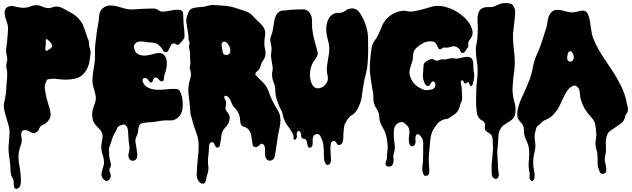

<svg xmlns="http://www.w3.org/2000/svg" viewBox="-20 -777 4149 1261"><path d="M21 -350Q23 -363 26 -375Q29 -387 27 -400Q25 -411 22.5 -420Q20 -429 20 -440Q20 -461 23.5 -481Q27 -501 28 -521Q29 -541 31.5 -562.5Q34 -584 32 -604Q30 -619 22.5 -639Q15 -659 11.5 -679Q8 -699 14.5 -715Q21 -731 47 -737Q58 -739 69.5 -736Q81 -733 92 -731Q106 -728 120.5 -726.5Q135 -725 149 -727Q167 -729 183 -736Q199 -743 218 -743Q237 -743 254 -735Q271 -727 290 -724Q305 -722 318.5 -727Q332 -732 346 -734Q359 -735 372 -731Q385 -727 397.5 -720.5Q410 -714 422 -706.5Q434 -699 446 -693Q463 -685 479 -671.5Q495 -658 507 -642Q523 -622 531 -598Q539 -574 547 -551Q552 -533 558.5 -520Q565 -507 565 -488Q565 -471 572 -452Q577 -436 574 -417.5Q571 -399 569 -383Q567 -362 559 -341Q551 -320 538 -303Q515 -272 481.5 -263Q448 -254 411 -254Q382 -254 351 -258.5Q320 -263 292 -255Q289 -254 286.5 -249Q284 -244 281.5 -237.5Q279 -231 277 -225Q275 -219 275 -216Q273 -206 274.5 -194.5Q276 -183 278 -173Q282 -146 289.5 -120Q297 -94 305 -68Q310 -52 312 -33.5Q314 -15 307 0Q296 22 276 36Q268 41 258 45Q248 49 242 59Q237 67 235 73.5Q233 80 225 87Q213 97 204.5 97.5Q196 98 187.5 94Q179 90 170.5 85Q162 80 151 78Q136 76 129 81Q122 86 120 95Q118 104 120 115L122 132Q125 150 119.5 167Q114 184 109 200Q102 222 101.5 244.5Q101 267 104 289.5Q107 312 111 334.5Q115 357 116 379Q116 388 117 399Q118 410 117 421Q116 432 113.5 441.5Q111 451 104 456Q93 464 86 463.5Q79 463 75.5 457Q72 451 71 442Q70 433 70 424Q71 407 62 392.5Q53 378 51 361Q48 343 48 324Q48 305 45 286Q40 254 37 223.5Q34 193 38 161Q41 132 42.5 103Q44 74 36 45Q34 37 31 28.5Q28 20 26 11Q21 -6 16 -22.5Q11 -39 8 -56Q3 -79 6.5 -98Q10 -117 15 -140Q20 -166 21 -192.5Q22 -219 25 -245Q27 -259 27 -272V-300Q27 -314 23.5 -325.5Q20 -337 21 -350ZM280 -478Q279 -470 277.5 -461.5Q276 -453 280 -447Q282 -443 285.5 -443.5Q289 -444 292.5 -446Q296 -448 299.5 -450.5Q303 -453 305 -454Q312 -457 319.5 -466.5Q327 -476 318 -490Q313 -497 306 -504.5Q299 -512 294 -516Q287 -521 284 -519.5Q281 -518 280.5 -512Q280 -506 280.5 -496.5Q281 -487 280 -478Z M601 -363Q605 -391 604 -419.5Q603 -448 605 -477Q606 -491 608 -505L612 -533Q614 -559 618 -582Q622 -605 627 -630Q629 -643 629.5 -655.5Q630 -668 632 -680Q634 -692 639 -703Q644 -714 655 -723Q676 -740 699 -741Q722 -742 746 -736Q770 -730 794 -722.5Q818 -715 840 -715Q866 -715 894.5 -717.5Q923 -720 951 -720Q965 -720 979.5 -721Q994 -722 1006 -718Q1017 -714 1023 -708.5Q1029 -703 1042 -701Q1056 -699 1079.5 -704Q1103 -709 1125.5 -712Q1148 -715 1165 -711Q1182 -707 1183 -685Q1184 -668 1184 -651.5Q1184 -635 1186 -618Q1191 -580 1192 -542Q1193 -528 1182 -514.5Q1171 -501 1161 -491Q1157 -487 1153.5 -484.5Q1150 -482 1144 -483Q1138 -484 1134 -488Q1130 -492 1124 -492Q1110 -492 1104 -482Q1098 -472 1093.5 -460.5Q1089 -449 1082.5 -440.5Q1076 -432 1061 -436Q1055 -438 1052 -444Q1049 -450 1046 -455Q1043 -461 1039 -465L1030 -474Q1007 -498 972 -498Q959 -498 944.5 -500.5Q930 -503 915.5 -504.5Q901 -506 888.5 -503Q876 -500 867 -490Q859 -481 860 -467.5Q861 -454 867 -443Q874 -428 887.5 -421Q901 -414 916.5 -412.5Q932 -411 948 -413.5Q964 -416 977 -419Q986 -422 997.5 -425Q1009 -428 1020 -428.5Q1031 -429 1041 -426.5Q1051 -424 1059 -415Q1070 -402 1073.5 -385Q1077 -368 1075.5 -350Q1074 -332 1069.5 -314.5Q1065 -297 1060 -282Q1057 -271 1056.5 -258Q1056 -245 1043 -243Q1035 -242 1028.5 -249Q1022 -256 1015.5 -262Q1009 -268 1002 -269Q995 -270 987 -257Q984 -252 983.5 -246.5Q983 -241 978 -237Q973 -234 969.5 -235Q966 -236 962.5 -240Q959 -244 956 -248Q953 -252 951 -255Q945 -263 933.5 -265Q922 -267 917 -255Q915 -248 918 -240Q921 -232 924 -227Q934 -212 949 -203.5Q964 -195 980.5 -191.5Q997 -188 1015 -187.5Q1033 -187 1049 -188Q1074 -190 1098.5 -192.5Q1123 -195 1148 -191H1146Q1156 -188 1162 -177Q1169 -163 1173.5 -146Q1178 -129 1179.5 -111Q1181 -93 1180 -75Q1179 -57 1174 -43Q1162 -8 1131 7Q1122 12 1113.5 13Q1105 14 1094 14Q1085 14 1076.5 13.5Q1068 13 1058 14Q1034 16 1009.5 21Q985 26 960 26Q946 26 933 29Q922 31 912 33Q902 35 895 46Q889 57 888.5 70Q888 83 885 95Q883 106 877.5 116.5Q872 127 870 138Q868 150 870.5 162.5Q873 175 875 186Q877 195 877.5 204.5Q878 214 880 224Q881 231 881.5 239Q882 247 881 254Q879 265 872 271Q865 277 856.5 278.5Q848 280 839.5 276Q831 272 827 262Q821 248 824.5 233.5Q828 219 830 205Q832 189 829 175.5Q826 162 825 147Q824 139 824 132Q824 125 823 117Q822 109 822 99Q822 89 820.5 79Q819 69 815.5 60.5Q812 52 805 46Q797 39 787 41.5Q777 44 768 48Q752 54 747.5 68.5Q743 83 734 96Q723 113 718 131Q713 149 705 169Q703 176 700.5 182.5Q698 189 696 196Q694 205 695.5 215.5Q697 226 697 237Q697 253 702 273Q704 284 707.5 295.5Q711 307 706 318Q703 326 700 331Q697 336 699 346Q700 352 703 358Q706 364 707 371Q709 379 705 390Q701 401 694 406Q684 414 674.5 410Q665 406 658 398Q645 383 646.5 367.5Q648 352 653 335Q657 322 660.5 310.5Q664 299 663 285Q662 269 658.5 255Q655 241 650 226Q641 192 649 155Q651 143 653 131.5Q655 120 653 108Q648 85 634 71.5Q620 58 606 41Q592 24 588 2.5Q584 -19 586 -40Q588 -54 592.5 -68.5Q597 -83 602 -96Q609 -113 609.5 -127.5Q610 -142 606 -159Q601 -181 594 -202.5Q587 -224 587 -247Q587 -276 592 -305Q597 -334 601 -363Z M1229 -318Q1224 -333 1228 -345Q1232 -357 1230 -374Q1227 -393 1228.5 -411.5Q1230 -430 1225 -449Q1223 -455 1222 -459Q1221 -463 1221 -470Q1221 -477 1223.5 -482Q1226 -487 1225 -494Q1224 -504 1221 -509.5Q1218 -515 1218 -526V-540Q1218 -546 1216 -553Q1213 -567 1211.5 -582Q1210 -597 1207 -611Q1204 -625 1203.5 -641Q1203 -657 1208 -671Q1213 -687 1221 -702.5Q1229 -718 1246 -723Q1270 -730 1295 -730.5Q1320 -731 1345 -739Q1368 -746 1393 -743.5Q1418 -741 1442 -740Q1484 -738 1519.5 -727Q1555 -716 1594 -703Q1614 -696 1626.5 -685.5Q1639 -675 1654 -658Q1661 -650 1670 -642Q1679 -634 1688 -625Q1697 -616 1704.5 -606.5Q1712 -597 1716 -588Q1725 -566 1720.5 -540Q1716 -514 1716 -491Q1716 -473 1720.5 -456Q1725 -439 1724 -421Q1723 -407 1717 -395Q1711 -383 1703 -372Q1695 -360 1692.5 -346.5Q1690 -333 1681 -321Q1676 -314 1669.5 -309.5Q1663 -305 1659 -297Q1654 -286 1661.5 -281Q1669 -276 1675 -268Q1687 -254 1701 -241.5Q1715 -229 1725 -214Q1736 -199 1742 -182.5Q1748 -166 1754 -150Q1764 -124 1777.5 -99Q1791 -74 1805 -51Q1818 -30 1820.5 -8.5Q1823 13 1820.5 35Q1818 57 1812.5 79Q1807 101 1804 124Q1800 148 1797 171.5Q1794 195 1790 219Q1788 228 1786.5 239Q1785 250 1781 259Q1777 268 1769 273.5Q1761 279 1748 278Q1739 277 1733.5 271.5Q1728 266 1725 258.5Q1722 251 1721 242.5Q1720 234 1720 227Q1720 221 1720.5 211.5Q1721 202 1719.5 192.5Q1718 183 1714 176Q1710 169 1701 167Q1694 165 1690 170Q1686 175 1681 179Q1674 185 1666 188.5Q1658 192 1650 187Q1639 182 1638.5 171Q1638 160 1636 150Q1633 135 1631 120Q1629 105 1623.5 92Q1618 79 1608.5 69.5Q1599 60 1583 56Q1573 54 1568 48Q1563 42 1560.5 34Q1558 26 1557.5 17Q1557 8 1556 0Q1552 -34 1529 -61Q1524 -67 1518 -72.5Q1512 -78 1508 -85Q1504 -92 1501.5 -99.5Q1499 -107 1496 -114Q1491 -124 1485.5 -133Q1480 -142 1469 -146Q1458 -151 1454.5 -146Q1451 -141 1455 -130Q1458 -121 1461.5 -116.5Q1465 -112 1465 -101Q1465 -92 1463.5 -85Q1462 -78 1461 -70Q1460 -56 1467 -48.5Q1474 -41 1480 -31Q1488 -19 1488.5 -6.5Q1489 6 1485 20Q1480 37 1470.5 47.5Q1461 58 1450 72Q1436 91 1433.5 117Q1431 143 1426 166Q1424 174 1422.5 182Q1421 190 1410 192Q1401 193 1396.5 186.5Q1392 180 1389 172.5Q1386 165 1381.5 160Q1377 155 1367 158Q1357 161 1354.5 174Q1352 187 1352 196Q1352 220 1348.5 244Q1345 268 1346 291Q1347 304 1348.5 316.5Q1350 329 1348 342Q1346 356 1341.5 369Q1337 382 1335 396Q1333 407 1328.5 418.5Q1324 430 1310 429Q1299 428 1291 419.5Q1283 411 1278 401Q1271 385 1272 365.5Q1273 346 1274 329Q1275 303 1278 277Q1281 251 1283 225.5Q1285 200 1284.5 174Q1284 148 1278 122Q1273 104 1266.5 86.5Q1260 69 1254 52Q1248 35 1244.5 19Q1241 3 1235 -14Q1230 -31 1229.5 -48.5Q1229 -66 1227 -84Q1223 -121 1218.5 -158.5Q1214 -196 1222 -232Q1223 -235 1223 -237.5Q1223 -240 1224 -242Q1231 -262 1233.5 -280Q1236 -298 1229 -318ZM1440 -451Q1441 -443 1443 -434Q1445 -425 1451 -420Q1457 -415 1468 -416Q1479 -417 1484 -422Q1492 -428 1492.5 -439.5Q1493 -451 1491 -460Q1489 -466 1484.5 -475.5Q1480 -485 1473 -492.5Q1466 -500 1458 -503Q1450 -506 1442 -499Q1433 -491 1436 -475.5Q1439 -460 1440 -451Z M1770 -340Q1765 -370 1761.5 -393.5Q1758 -417 1763 -448Q1764 -458 1763 -466.5Q1762 -475 1760 -483.5Q1758 -492 1756.5 -500Q1755 -508 1755 -518Q1756 -532 1761 -543.5Q1766 -555 1770 -571Q1773 -585 1775.5 -603.5Q1778 -622 1781.5 -640.5Q1785 -659 1792.5 -675Q1800 -691 1814 -700Q1825 -708 1839 -708Q1853 -708 1866 -710Q1886 -713 1906 -713.5Q1926 -714 1946 -715Q1963 -716 1977 -715Q1991 -714 2005 -703Q2017 -692 2022 -679Q2027 -666 2028.5 -652Q2030 -638 2029.5 -623Q2029 -608 2030 -594Q2034 -555 2043.5 -517.5Q2053 -480 2064 -442Q2068 -429 2066 -419.5Q2064 -410 2059.5 -402Q2055 -394 2048.5 -386Q2042 -378 2036 -368Q2019 -336 2016 -296.5Q2013 -257 2029 -224Q2037 -207 2050.5 -201Q2064 -195 2079 -198Q2094 -201 2107 -211.5Q2120 -222 2127 -236Q2132 -246 2133 -253.5Q2134 -261 2133.5 -268.5Q2133 -276 2131 -284Q2129 -292 2128 -301Q2125 -321 2127.5 -340.5Q2130 -360 2133 -379Q2136 -399 2139 -415Q2142 -431 2142.5 -446Q2143 -461 2141.5 -476.5Q2140 -492 2134 -512Q2128 -532 2124.5 -557.5Q2121 -583 2124 -607.5Q2127 -632 2137.5 -652.5Q2148 -673 2169 -685Q2183 -693 2198.5 -692Q2214 -691 2228 -696Q2242 -701 2254 -710Q2266 -719 2282 -721Q2318 -726 2340 -696Q2364 -663 2380 -618Q2396 -573 2397 -532Q2398 -490 2398 -449.5Q2398 -409 2395 -368Q2393 -330 2384 -296Q2375 -262 2368 -225Q2364 -203 2361.5 -181.5Q2359 -160 2355 -138Q2354 -133 2353.5 -127.5Q2353 -122 2351 -117Q2344 -94 2333 -70Q2322 -46 2303 -29Q2296 -23 2288 -19Q2280 -15 2274 -8Q2267 0 2260 10.5Q2253 21 2248 31Q2242 42 2240 55.5Q2238 69 2237 81Q2235 99 2235 120Q2235 141 2229 158Q2227 165 2219.5 171Q2212 177 2204 175Q2198 174 2195 170L2189 161Q2186 156 2182.5 152.5Q2179 149 2174 149Q2156 149 2152.5 168.5Q2149 188 2150.5 213Q2152 238 2153.5 262.5Q2155 287 2148 296Q2140 306 2133.5 306.5Q2127 307 2122 302Q2117 297 2113.5 288.5Q2110 280 2109 272Q2107 256 2107 240Q2107 224 2106.5 208Q2106 192 2104 176Q2102 160 2096 144Q2091 130 2083.5 115.5Q2076 101 2057 104Q2046 106 2042 111.5Q2038 117 2035 128Q2033 135 2033.5 145Q2034 155 2033.5 164.5Q2033 174 2030 182Q2027 190 2018 192Q2008 195 2004 188.5Q2000 182 1999 172L1995 154Q1994 144 1988 139Q1981 134 1973.5 134.5Q1966 135 1961 126Q1956 118 1957.5 109.5Q1959 101 1954 93Q1947 82 1940.5 83Q1934 84 1931 93Q1927 103 1929.5 113Q1932 123 1926 132Q1924 135 1921 139Q1918 143 1913 140Q1908 138 1908 132V121Q1908 115 1905.5 109Q1903 103 1901 98Q1896 88 1890 78.5Q1884 69 1877 60Q1845 21 1836 -28Q1833 -44 1826.5 -54Q1820 -64 1815 -77Q1804 -103 1796 -129.5Q1788 -156 1788 -185Q1788 -210 1778 -233.5Q1768 -257 1767 -283Q1766 -300 1769.5 -312Q1773 -324 1770 -340Z M2414 -411Q2416 -434 2419.5 -457.5Q2423 -481 2435 -502Q2441 -512 2448 -521Q2455 -530 2460 -540Q2469 -556 2475 -573Q2481 -590 2489 -607Q2506 -647 2543 -674.5Q2580 -702 2624 -706Q2638 -708 2651 -704Q2664 -700 2678 -701Q2697 -702 2714.5 -706Q2732 -710 2749 -714Q2766 -718 2782 -723Q2798 -728 2815 -733Q2835 -739 2858 -738.5Q2881 -738 2901 -733Q2939 -723 2974 -703.5Q3009 -684 3036 -656Q3050 -642 3060.5 -626.5Q3071 -611 3078 -592Q3083 -579 3084 -566Q3085 -553 3080 -540Q3075 -529 3067 -519Q3059 -509 3056 -498Q3054 -492 3055.5 -485Q3057 -478 3055 -472Q3054 -467 3050.5 -463.5Q3047 -460 3045 -455Q3043 -451 3039.5 -446Q3036 -441 3032 -436.5Q3028 -432 3022.5 -430Q3017 -428 3011 -431Q3006 -433 3003.5 -441Q3001 -449 2997 -454Q2985 -469 2968 -472Q2953 -475 2940 -469.5Q2927 -464 2913 -464Q2906 -464 2901 -465Q2896 -466 2888 -462Q2883 -460 2879 -456.5Q2875 -453 2870 -453Q2864 -453 2860.5 -458Q2857 -463 2854 -470L2848 -483Q2845 -489 2842 -493Q2832 -505 2812.5 -505.5Q2793 -506 2779 -502Q2764 -498 2747.5 -487.5Q2731 -477 2719 -466Q2703 -452 2697.5 -437Q2692 -422 2692 -402Q2692 -387 2687.5 -373.5Q2683 -360 2678.5 -346Q2674 -332 2671 -318.5Q2668 -305 2670 -290Q2675 -264 2690 -241.5Q2705 -219 2728 -205Q2741 -197 2755 -190.5Q2769 -184 2783 -185Q2796 -186 2811 -188.5Q2826 -191 2834 -202Q2837 -206 2838.5 -212Q2840 -218 2839.5 -224Q2839 -230 2836 -235Q2833 -240 2827 -242Q2821 -243 2817.5 -240Q2814 -237 2811 -232.5Q2808 -228 2805.5 -223Q2803 -218 2799 -215Q2790 -210 2784 -213Q2778 -216 2773.5 -222.5Q2769 -229 2766 -237.5Q2763 -246 2761 -252Q2756 -269 2757.5 -286Q2759 -303 2760 -320Q2761 -335 2762 -348.5Q2763 -362 2777 -372Q2785 -377 2798 -384Q2811 -391 2821 -389Q2828 -387 2833 -383.5Q2838 -380 2845 -379Q2853 -377 2859 -380.5Q2865 -384 2873 -386Q2881 -388 2891 -387Q2901 -386 2909 -387Q2917 -388 2924.5 -390.5Q2932 -393 2940 -394Q2954 -396 2966 -393Q2978 -390 2991 -393Q3000 -395 3008 -397Q3016 -399 3025 -401Q3032 -402 3040.5 -403Q3049 -404 3057 -403Q3065 -402 3072 -398Q3079 -394 3082 -386Q3087 -374 3088 -361Q3089 -348 3089 -335Q3089 -324 3090.5 -313.5Q3092 -303 3094 -292Q3096 -276 3092.5 -257.5Q3089 -239 3085 -224Q3083 -217 3078.5 -213.5Q3074 -210 3068 -216Q3066 -218 3064 -222L3061 -230Q3060 -234 3057.5 -236Q3055 -238 3050 -237Q3047 -236 3045 -232.5Q3043 -229 3038 -229Q3033 -229 3032 -230L3028 -234Q3024 -239 3022.5 -245.5Q3021 -252 3012 -248Q3005 -245 3006 -237.5Q3007 -230 3008 -225Q3011 -210 3012.5 -197.5Q3014 -185 3014 -169Q3014 -157 3015 -144.5Q3016 -132 3014 -119Q3013 -113 3010 -108.5Q3007 -104 3005 -98Q3002 -90 3000 -81Q2998 -72 2995 -64Q2985 -40 2965 -26Q2955 -19 2943.5 -11Q2932 -3 2921 2Q2913 5 2905 5.5Q2897 6 2889 10Q2866 20 2854 34.5Q2842 49 2828 70Q2818 85 2813.5 102.5Q2809 120 2806.5 138Q2804 156 2803 174Q2802 192 2800 210Q2796 237 2796 265Q2796 293 2798 320Q2800 334 2799 353Q2798 372 2784 377Q2768 382 2761.5 368.5Q2755 355 2754 342Q2752 326 2755 310Q2758 294 2758 278Q2758 260 2759 242.5Q2760 225 2759 208Q2758 198 2759 187.5Q2760 177 2760 167Q2760 157 2758 147Q2756 137 2750 128Q2747 122 2741.5 115.5Q2736 109 2730 106Q2724 103 2718.5 105Q2713 107 2710 118Q2707 128 2708.5 139Q2710 150 2709 160Q2707 172 2698.5 180Q2690 188 2677 180Q2672 177 2669.5 170.5Q2667 164 2666 156.5Q2665 149 2665 141V129Q2666 113 2668.5 97.5Q2671 82 2666 67Q2662 55 2652 46Q2642 37 2633 29Q2623 22 2608 26Q2590 31 2579.5 45Q2569 59 2567 77Q2566 95 2566 114Q2566 133 2569 150Q2573 170 2573 196Q2573 208 2569.5 218Q2566 228 2564 239Q2562 248 2563.5 257Q2565 266 2565 275Q2565 289 2559.5 302Q2554 315 2538 317Q2521 319 2515.5 309.5Q2510 300 2514 286Q2516 278 2518.5 273Q2521 268 2521 260Q2521 237 2524.5 214Q2528 191 2525 168Q2523 151 2520.5 135Q2518 119 2513 103Q2505 78 2492 57.5Q2479 37 2473 11Q2471 0 2471 -10.5Q2471 -21 2468 -31Q2463 -49 2452.5 -64Q2442 -79 2437 -97Q2433 -109 2432.5 -121Q2432 -133 2432 -147Q2432 -159 2429.5 -171Q2427 -183 2425 -195Q2421 -223 2416.5 -250Q2412 -277 2410 -304Q2408 -331 2409.5 -357.5Q2411 -384 2414 -411Z M3117 -311Q3117 -347 3111 -381.5Q3105 -416 3105 -452Q3105 -470 3109 -487Q3113 -504 3115 -522Q3117 -542 3117.5 -561.5Q3118 -581 3118 -601Q3118 -618 3116.5 -638.5Q3115 -659 3118 -677Q3121 -695 3130.5 -709Q3140 -723 3162 -728Q3179 -732 3196.5 -730.5Q3214 -729 3231 -737Q3248 -745 3262.5 -751Q3277 -757 3297 -757Q3315 -757 3331 -753.5Q3347 -750 3356 -730Q3364 -714 3363.5 -695Q3363 -676 3361 -659Q3358 -639 3356.5 -619Q3355 -599 3352 -579Q3348 -552 3349 -526Q3350 -500 3352.5 -474Q3355 -448 3358 -422Q3361 -396 3361 -369Q3361 -342 3357.5 -314.5Q3354 -287 3351 -260Q3348 -233 3346.5 -206Q3345 -179 3349 -151Q3352 -129 3358.5 -108Q3365 -87 3366 -66Q3367 -45 3362 -24Q3357 -3 3340 11Q3331 18 3321.5 23.5Q3312 29 3302.5 35Q3293 41 3284.5 48Q3276 55 3269 66Q3258 83 3255 101.5Q3252 120 3252 140Q3252 162 3249 182.5Q3246 203 3246 225Q3246 250 3248.5 274Q3251 298 3251 323Q3251 339 3255 357Q3259 375 3251 389Q3244 400 3233 397.5Q3222 395 3216 386Q3209 376 3209.5 359.5Q3210 343 3209 332Q3208 311 3210 290.5Q3212 270 3214 249Q3216 229 3217.5 210.5Q3219 192 3217 172Q3216 156 3215.5 139.5Q3215 123 3206 109Q3202 103 3196 99.5Q3190 96 3183.5 92Q3177 88 3172 83.5Q3167 79 3165 70Q3163 61 3165.5 51Q3168 41 3164 33Q3159 20 3146.5 14.5Q3134 9 3126 -2Q3115 -16 3112 -35.5Q3109 -55 3108 -72Q3106 -98 3107 -124.5Q3108 -151 3108 -177Q3108 -211 3112.5 -244Q3117 -277 3117 -311Z M3480 -336Q3488 -380 3505.5 -418Q3523 -456 3537 -498L3553 -548L3569 -598Q3572 -610 3574 -622.5Q3576 -635 3578 -647Q3580 -659 3584.5 -670.5Q3589 -682 3597 -692Q3610 -708 3626.5 -711Q3643 -714 3660 -711Q3677 -708 3695.5 -702.5Q3714 -697 3732 -696Q3750 -694 3767 -699.5Q3784 -705 3798.5 -707Q3813 -709 3825 -703Q3837 -697 3846 -672Q3852 -653 3855 -634Q3858 -615 3860.5 -596.5Q3863 -578 3866.5 -559Q3870 -540 3878 -521Q3892 -486 3910.5 -453.5Q3929 -421 3950 -389.5Q3971 -358 3992 -327Q4013 -296 4032 -263Q4044 -242 4055 -220.5Q4066 -199 4075 -176Q4080 -162 4084.5 -149Q4089 -136 4092 -122Q4094 -115 4094.5 -108.5Q4095 -102 4097 -95Q4098 -90 4100 -84.5Q4102 -79 4103 -74Q4105 -60 4103 -46Q4101 -39 4098 -35.5Q4095 -32 4091 -26Q4086 -17 4084.5 -7Q4083 3 4077 13Q4072 21 4065 28Q4058 35 4050 40Q4036 48 4024 57.5Q4012 67 3998 75Q3984 83 3977 92.5Q3970 102 3965 117Q3960 131 3959 146.5Q3958 162 3959 177.5Q3960 193 3960 208.5Q3960 224 3956 239Q3951 258 3952 273.5Q3953 289 3958 306Q3961 317 3962 334Q3963 351 3955 359Q3950 363 3941.5 364.5Q3933 366 3928 363Q3922 360 3918 349.5Q3914 339 3912 333Q3905 316 3905 300V266Q3905 250 3903.5 235Q3902 220 3897 205Q3891 188 3891 169.5Q3891 151 3894 133Q3898 114 3896 96Q3894 78 3892 59Q3890 48 3888.5 38.5Q3887 29 3882 20Q3877 9 3868.5 -1Q3860 -11 3852 -20Q3843 -29 3833 -44Q3819 -63 3810 -83Q3801 -103 3794 -126Q3791 -135 3790.5 -145Q3790 -155 3788.5 -165.5Q3787 -176 3785 -185Q3783 -194 3777 -201Q3762 -220 3745 -213.5Q3728 -207 3714 -192Q3703 -179 3694 -162.5Q3685 -146 3676.5 -128.5Q3668 -111 3660.5 -94Q3653 -77 3644 -63Q3633 -46 3620 -30.5Q3607 -15 3590 -4Q3582 1 3573.5 5Q3565 9 3557 13Q3544 18 3534.5 29Q3525 40 3514 48Q3503 56 3500.5 69.5Q3498 83 3494 96Q3491 107 3491 118.5Q3491 130 3492.5 142Q3494 154 3495.5 165.5Q3497 177 3496 188Q3495 206 3490.5 222Q3486 238 3484 255Q3482 275 3482 295Q3482 315 3486 334Q3488 347 3490.5 362.5Q3493 378 3490 392Q3489 395 3486 402Q3483 409 3479 411Q3473 414 3467 407.5Q3461 401 3459 396Q3457 391 3458 383.5Q3459 376 3459 370Q3459 364 3458 357.5Q3457 351 3455 344Q3451 322 3452 300.5Q3453 279 3454.5 257.5Q3456 236 3455.5 214.5Q3455 193 3448 172Q3444 161 3439.5 150.5Q3435 140 3430 129Q3422 111 3422 91.5Q3422 72 3417 52Q3414 43 3408.5 36Q3403 29 3397 22.5Q3391 16 3386 8.5Q3381 1 3379 -9Q3375 -28 3378.5 -49Q3382 -70 3389 -91Q3396 -112 3405 -131.5Q3414 -151 3422 -169Q3441 -211 3456.5 -250.5Q3472 -290 3480 -336ZM3705 -394Q3705 -379 3718.5 -373.5Q3732 -368 3742 -380Q3747 -386 3748 -393.5Q3749 -401 3748 -409Q3747 -414 3744.5 -420.5Q3742 -427 3738 -432.5Q3734 -438 3728.5 -440Q3723 -442 3716 -437Q3713 -435 3711 -429.5Q3709 -424 3707.5 -417Q3706 -410 3705.5 -403.5Q3705 -397 3705 -394Z"/></svg>

Font: Double Feature
Style: Regular
Weight: 400
Designer: David Shetterly
Foundry: David Shetterly
Version: Version 2.100 1997 initial release